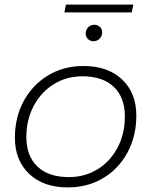

<svg xmlns="http://www.w3.org/2000/svg" viewBox="-20 -814 660 838"><path d="M45 -213Q45 -302 83.5 -373Q122 -444 190 -485Q258 -526 344 -526Q450 -526 512.5 -467.5Q575 -409 575 -309Q575 -220 536.5 -148.5Q498 -77 430 -36.5Q362 4 276 4Q170 4 107.5 -55Q45 -114 45 -213ZM525 -306Q525 -389 476.5 -435Q428 -481 340 -481Q270 -481 214.5 -446.5Q159 -412 127 -351.5Q95 -291 95 -216Q95 -133 143.5 -87Q192 -41 280 -41Q350 -41 405.5 -75Q461 -109 493 -169.5Q525 -230 525 -306ZM354 -668Q354 -684 365 -695Q376 -706 392 -706Q406 -706 416 -696.5Q426 -687 426 -673Q426 -657 415 -645.5Q404 -634 388 -634Q374 -634 364 -643.5Q354 -653 354 -668ZM268 -794H562L555 -760H261Z"/></svg>

Font: Idrija
Style: Italic
Weight: 300
Italic angle: -11.3°
Designer: Julieta Ulanovsky
Foundry: Julieta Ulanovsky
Version: Version 7.200